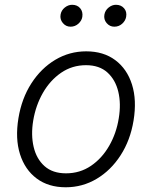

<svg xmlns="http://www.w3.org/2000/svg" viewBox="-20 -766 631 797"><path d="M252.8 11.4Q181.1 11.4 132.3 -25Q83.5 -61.4 63 -126.1Q42.6 -190.7 56.5 -275.2Q70 -357.6 110.3 -420.1Q150.6 -482.6 209.5 -517.8Q268.5 -552.9 337.7 -552.9Q409.8 -552.9 458.6 -516.3Q507.5 -479.8 527.9 -415.1Q548.3 -350.5 534.4 -265.6Q521 -183.9 480.6 -121.4Q440.3 -58.9 381.4 -23.8Q322.4 11.4 252.8 11.4ZM253.9 -46.5Q311.8 -46.5 357.6 -77.6Q403.4 -108.7 433.2 -160.7Q463.1 -212.7 473 -275.2Q483 -335.2 471.1 -385.1Q459.2 -435 425.8 -465.2Q392.4 -495.4 337 -495.4Q279.5 -495.4 233.7 -464Q187.9 -432.5 158 -380.3Q128.2 -328.1 117.9 -265.6Q108 -206 119.7 -156.1Q131.4 -106.2 165 -76.3Q198.5 -46.5 253.9 -46.5ZM454.5 -655.2Q435.4 -655.2 422.6 -670.3Q409.8 -685.4 413.4 -705.6Q416.5 -723 430.8 -734.6Q445 -746.1 461.3 -746.1Q482.6 -746.1 495 -731.7Q507.5 -717.3 503.6 -696Q500.7 -679.7 487 -667.4Q473.4 -655.2 454.5 -655.2ZM272.7 -655.2Q253.6 -655.2 240.8 -670.5Q228 -685.7 231.5 -705.6Q234.4 -723 248.8 -734.6Q263.1 -746.1 279.5 -746.1Q300.8 -746.1 312.9 -731.7Q324.9 -717.3 321.7 -696Q319.2 -680 305.4 -667.6Q291.5 -655.2 272.7 -655.2Z"/></svg>

Font: Inter UI Light
Style: Italic
Weight: 300
Italic angle: 9.39999°
Designer: Rasmus Andersson
Foundry: rsms
Version: 3.2;8d6f07862